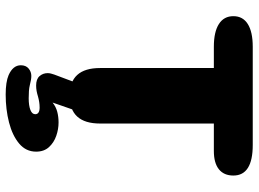

<svg xmlns="http://www.w3.org/2000/svg" viewBox="-134 -524 888 659"><g transform="rotate(90 309.5 -195.0)"><path d="M478 -619Q583 -619 583 -552.5Q583 -520 561.5 -502.8Q540 -485.5 498.5 -485.5H404.5V-95Q404.5 9.5 309 9.5Q214 9.5 214 -95V-485.5H141Q90 -485.5 63 -502.8Q36 -520 36 -552.5Q36 -585 63 -602Q90 -619 141 -619ZM305 229Q283.5 229 266.8 226.5Q250 224 238.5 219Q204.5 204 204.5 177Q204.5 159.5 215.8 150.2Q227 141 241 141Q253.5 141 272 146Q282 148.5 293 149.2Q304 150 318 150Q343 150 357.8 144.2Q372.5 138.5 372.5 127.5Q372.5 120 366.5 116.2Q360.5 112.5 349.5 112.5Q340 112.5 330.5 114Q321 115.5 312 118Q302.5 121 293 122.8Q283.5 124.5 274 124.5Q252 124.5 241.8 112.8Q231.5 101 231.5 85Q231.5 79.5 233 73.5Q234.5 67.5 236.5 62L266 -16.5Q279.5 -52 322.5 -52Q337 -52 349 -43.8Q361 -35.5 361 -14L332.5 68Q347 56.5 364.2 52Q381.5 47.5 401 47.5Q424 47.5 447 55.5Q470 63.5 485.5 80.5Q501 97.5 501 124.5Q501 159.5 473.2 182.8Q445.5 206 400.8 217.5Q356 229 305 229Z"/></g></svg>

Font: Sono Monospace ExtraBold
Style: Regular
Weight: 800
Version: Version 2.112